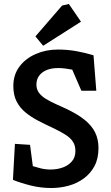

<svg xmlns="http://www.w3.org/2000/svg" viewBox="-20 -941 556 965"><path d="M238 4Q185 4 135 -8.5Q85 -21 45 -37L55 -218L131 -213L145 -106Q160 -101 184 -95Q208 -89 234 -89Q267 -89 295 -99Q323 -109 341 -129.5Q359 -150 359 -182Q359 -209 347 -228Q335 -247 310.5 -263Q286 -279 246 -298Q207 -316 171.5 -334.5Q136 -353 108 -376Q80 -399 63.5 -431Q47 -463 47 -509Q47 -565 77.5 -606Q108 -647 159.5 -669.5Q211 -692 271 -692Q320 -692 366 -683.5Q412 -675 450 -663L464 -485H389L343 -591Q328 -594 309 -596.5Q290 -599 272 -599Q238 -599 213.5 -588.5Q189 -578 176 -559.5Q163 -541 163 -516Q163 -492 176 -474.5Q189 -457 211.5 -443.5Q234 -430 259.5 -418.5Q285 -407 309 -396Q369 -368 405 -339Q441 -310 458 -275.5Q475 -241 475 -197Q475 -144 455 -106.5Q435 -69 401 -44Q367 -19 324.5 -7.5Q282 4 238 4ZM197 -711 158 -758 292 -913 326 -921 387 -832Z"/></svg>

Font: Kreon Medium
Style: Regular
Weight: 500
Version: Version 2.002